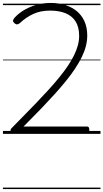

<svg xmlns="http://www.w3.org/2000/svg" viewBox="-20 -910 703 1305"><path d="M74 0Q65 0 58.5 -6.5Q52 -13 51.5 -22Q51 -31 58 -38L226 -210Q272 -258 311.5 -301.5Q351 -345 383.5 -385Q416 -425 441 -462Q466 -499 483 -533.5Q500 -568 509 -601Q518 -634 518 -665Q518 -726 494 -764Q470 -802 425.5 -820Q381 -838 321 -838Q256 -838 207 -815.5Q158 -793 116 -754Q107 -746 98 -744.5Q89 -743 79 -752Q66 -763 69 -772Q72 -781 77 -787Q100 -814 137 -837.5Q174 -861 222.5 -875.5Q271 -890 325 -890Q377 -890 422.5 -876Q468 -862 501.5 -834.5Q535 -807 554 -765.5Q573 -724 573 -668Q573 -633 563.5 -596Q554 -559 535 -520.5Q516 -482 489 -441.5Q462 -401 427 -358Q392 -315 350 -268.5Q308 -222 260 -172L140 -50H571Q579 -50 583 -45Q587 -40 587 -27Q587 -13 583.5 -6.5Q580 0 571 0ZM0 365H663V375H0ZM0 -20H663V0H0ZM0 -505H663V-500H0ZM0 -885H663V-875H0Z"/></svg>

Font: Playwrite IT Moderna Guides
Style: Regular
Weight: 400
Designer: Veronika Burian, José Scaglione
Foundry: TypeTogether
Version: Version 1.003